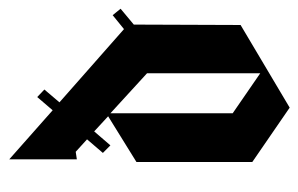

<svg xmlns="http://www.w3.org/2000/svg" viewBox="-138 -522 659 424"><g transform="rotate(-90 192.0 -310.5)"><path d="M165.8 -0.8 45.8 -83.3V-339.2L146.7 -401.7L113.3 -432.5L82.5 -396.7L65.8 -413.3L95.8 -448.3L68.3 -473.3L51.7 -470.8V-620L160 -524.2L189.2 -558.3L205.8 -542.5L177.5 -509.2L339.2 -366.7L370 -391.7L384.2 -374.2L349.2 -345L348.3 -109.2ZM153.3 -126.7 241.7 -65.8V-315.8L153.3 -396.7Z"/></g></svg>

Font: Manufacturing Consent
Style: Regular
Weight: 400
Version: Version 3.000; ttfautohint (v1.8.4.7-5d5b)